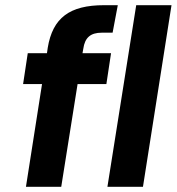

<svg xmlns="http://www.w3.org/2000/svg" viewBox="-20 -720 681 740"><path d="M301 -532C307 -575 329 -594 372 -594H414L434 -700H381C248 -700 183 -651 164 -536L161 -515H87L69 -396H142L80 0H216L279 -396H390L408 -515H298ZM505 -700 394 0H531L641 -700Z"/></svg>

Font: Arthouse Owned
Style: Bold Italic
Weight: 700
Italic angle: -10°
Designer: Jeremy Tribby
Foundry: Tribby Type
Version: Version 1.000;PS 001.000;hotconv 1.0.88;makeotf.lib2.5.64775